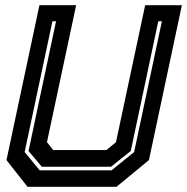

<svg xmlns="http://www.w3.org/2000/svg" viewBox="-20 -720 721 740"><path d="M86 0 5 -103 132 -700H273.5L161 -172L185 -141.5H390L427 -172L539.5 -700H681L554 -103L429 0ZM133 -63.5H410L497 -134L604 -638H590L484 -138L408 -77.5H141L90 -138L196 -638H182L75 -134Z"/></svg>

Font: Tourney Thin
Style: Italic
Weight: 100
Italic angle: -12°
Designer: Tyler Finck
Foundry: Etcetera Type Co
Version: Version 1.015